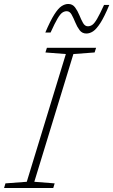

<svg xmlns="http://www.w3.org/2000/svg" viewBox="-48 -948 570 968"><path d="M284 -675.5 181 -683.5 188.5 -707H436.5L429 -683.5L322 -675.5L125 -31.5L227.5 -23.5L220.5 0H-27.5L-20.5 -23.5L87 -31.5ZM503 -923Q478 -863 458 -832Q438 -801 421.2 -790Q404.5 -779 387.5 -779Q366 -779 353.2 -796Q340.5 -813 331.5 -835.2Q322.5 -857.5 313 -874.5Q303.5 -891.5 288.5 -891.5Q276.5 -891.5 266 -884.2Q255.5 -877 242 -854.2Q228.5 -831.5 207 -784H180.5Q206 -844 225.8 -875Q245.5 -906 262.5 -917Q279.5 -928 296 -928Q317.5 -928 330.2 -911Q343 -894 352 -871.8Q361 -849.5 370.5 -832.5Q380 -815.5 395 -815.5Q407 -815.5 417.5 -822.8Q428 -830 441.5 -853Q455 -876 476.5 -923Z"/></svg>

Font: Newsreader Caption ExtraLight
Style: Italic
Weight: 275
Italic angle: -17°
Designer: Hugues Gentile
Foundry: Production Type
Version: Version 1.001